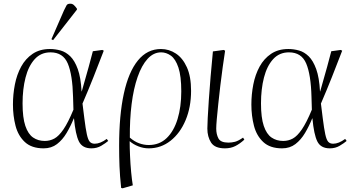

<svg xmlns="http://www.w3.org/2000/svg" viewBox="-20 -788 1922 1038"><path d="M216 14Q151 14 114.5 -20Q78 -54 64 -108Q50 -162 50 -223Q50 -278 60.5 -331.5Q71 -385 94.5 -428Q118 -471 156.5 -497Q195 -523 250 -523Q279 -523 307.5 -515Q336 -507 360 -483.5Q384 -460 400.5 -414.5Q417 -369 421 -294H422Q446 -377 459.5 -426.5Q473 -476 482 -511L533 -518L541 -514Q513 -441 485.5 -371.5Q458 -302 426 -228L436 -148Q443 -92 449.5 -62Q456 -32 465.5 -21.5Q475 -11 492 -11Q522 -11 557 -37L565 -26Q551 -14 527.5 0Q504 14 474 14Q425 14 406.5 -23.5Q388 -61 380 -148H379Q362 -106 340 -69Q318 -32 288 -9Q258 14 216 14ZM222 -26Q250 -26 274 -39Q298 -52 323 -88.5Q348 -125 377 -195L375 -263Q372 -384 346.5 -444.5Q321 -505 253 -505Q201 -505 167.5 -468Q134 -431 118 -368.5Q102 -306 102 -229Q102 -152 117 -107.5Q132 -63 159 -44.5Q186 -26 222 -26ZM267 -571 258 -576 326 -732Q335 -751 340 -759.5Q345 -768 360 -768Q371 -768 379 -761Q387 -754 396 -741V-736Z M643 230 635 228Q628 163 626 110.5Q624 58 624 0Q624 -165 649.5 -282Q675 -399 725.5 -461Q776 -523 850 -523Q894 -523 931 -498.5Q968 -474 990.5 -424Q1013 -374 1013 -297Q1013 -209 983.5 -138.5Q954 -68 902 -27Q850 14 784 14Q755 14 727.5 3Q700 -8 682 -24H681Q681 9 683 54Q685 99 689 142Q693 185 698 214ZM784 -4Q842 -4 881 -41.5Q920 -79 940 -144.5Q960 -210 960 -294Q960 -377 944.5 -423Q929 -469 904 -487Q879 -505 851 -505Q810 -505 778 -470Q746 -435 724 -372Q702 -309 691.5 -225Q681 -141 682 -44Q706 -23 732 -13.5Q758 -4 784 -4Z M1196 14Q1141 14 1121 -17.5Q1101 -49 1101 -93Q1101 -110 1103 -150.5Q1105 -191 1109 -248.5Q1113 -306 1118.5 -373Q1124 -440 1131 -510L1189 -518L1197 -514Q1191 -474 1184 -425Q1177 -376 1171 -324Q1165 -272 1160 -225.5Q1155 -179 1152 -144Q1149 -109 1149 -93Q1149 -62 1161 -39.5Q1173 -17 1215 -17Q1233 -17 1250.5 -21.5Q1268 -26 1294 -44L1301 -33Q1277 -11 1252.5 1.5Q1228 14 1196 14Z M1505 14Q1440 14 1403.5 -20Q1367 -54 1353 -108Q1339 -162 1339 -223Q1339 -278 1349.5 -331.5Q1360 -385 1383.5 -428Q1407 -471 1445.5 -497Q1484 -523 1539 -523Q1568 -523 1596.5 -515Q1625 -507 1649 -483.5Q1673 -460 1689.5 -414.5Q1706 -369 1710 -294H1711Q1735 -377 1748.5 -426.5Q1762 -476 1771 -511L1822 -518L1830 -514Q1802 -441 1774.5 -371.5Q1747 -302 1715 -228L1725 -148Q1732 -92 1738.5 -62Q1745 -32 1754.5 -21.5Q1764 -11 1781 -11Q1811 -11 1846 -37L1854 -26Q1840 -14 1816.5 0Q1793 14 1763 14Q1714 14 1695.5 -23.5Q1677 -61 1669 -148H1668Q1651 -106 1629 -69Q1607 -32 1577 -9Q1547 14 1505 14ZM1511 -26Q1539 -26 1563 -39Q1587 -52 1612 -88.5Q1637 -125 1666 -195L1664 -263Q1661 -384 1635.5 -444.5Q1610 -505 1542 -505Q1490 -505 1456.5 -468Q1423 -431 1407 -368.5Q1391 -306 1391 -229Q1391 -152 1406 -107.5Q1421 -63 1448 -44.5Q1475 -26 1511 -26Z"/></svg>

Font: Display Extralight
Style: Italic
Weight: 200
Italic angle: -2°
Designer: Latin by Veronika Burian and Jose Scaglione. Greek by Irene Vlachou. Cyrillic by Vera Evstafieva
Foundry: TypeTogether
Version: Version 3.002